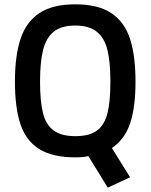

<svg xmlns="http://www.w3.org/2000/svg" viewBox="-20 -716 696 887"><path d="M388 5Q369 11 328 11Q222 11 161 -27.5Q100 -66 74.5 -142Q49 -218 49 -339Q49 -459 75 -537Q101 -615 162 -655.5Q223 -696 328 -696Q433 -696 494 -655.5Q555 -615 580.5 -537Q606 -459 606 -339Q606 -220 581 -146Q556 -72 497 -32L581 103L478 151ZM490 -339Q490 -429 476.5 -484.5Q463 -540 427.5 -569Q392 -598 328 -598Q263 -598 228 -569.5Q193 -541 179 -485Q165 -429 165 -339Q165 -248 178.5 -194Q192 -140 227.5 -113.5Q263 -87 328 -87Q393 -87 428 -113Q463 -139 476.5 -193Q490 -247 490 -339Z"/></svg>

Font: Cairo SemiBold
Style: Regular
Weight: 600
Designer: Mohamed Gaber, Accademia di Belle Arti di Urbino and others
Foundry: Kief Type Foundry, Accademia di Belle Arti di Urbino and others
Version: Version 3.011